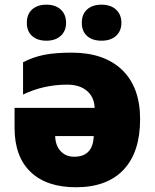

<svg xmlns="http://www.w3.org/2000/svg" viewBox="-20 -787 658 817"><path d="M285.2 -563Q423.3 -563 499.8 -489.3Q576.2 -415.5 576.2 -279.8Q576.2 -139.6 505.9 -64.9Q435.5 9.8 303.2 9.8Q178.2 9.8 110.1 -55.4Q42 -120.6 42 -243.2V-328.1H382.8Q380.9 -374 349.9 -400.4Q318.8 -426.8 266.1 -426.8Q166 -426.8 78.1 -384.8V-522Q119.6 -543.9 167.2 -553.5Q214.8 -563 285.2 -563ZM295.9 -120.1Q375.5 -120.1 378.9 -208H214.8Q215.8 -168 237.8 -144Q259.8 -120.1 295.9 -120.1ZM94.2 -689.9Q94.2 -726.6 116.7 -746.8Q139.2 -767.1 177.2 -767.1Q215.8 -767.1 238.5 -746.3Q261.2 -725.6 261.2 -689.9Q261.2 -655.3 238.5 -634.5Q215.8 -613.8 177.2 -613.8Q139.2 -613.8 116.7 -633.8Q94.2 -653.8 94.2 -689.9ZM328.1 -689.9Q328.1 -726.6 350.6 -746.8Q373 -767.1 412.1 -767.1Q451.2 -767.1 473.9 -746.1Q496.6 -725.1 496.6 -689.9Q496.6 -655.3 473.9 -634.5Q451.2 -613.8 412.1 -613.8Q372.6 -613.8 350.3 -634Q328.1 -654.3 328.1 -689.9Z"/></svg>

Font: Open Sans ExtBd
Style: Bold
Weight: 800
Foundry: Ascender Corporation
Version: Version 1.10